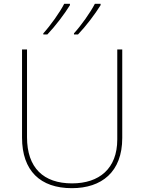

<svg xmlns="http://www.w3.org/2000/svg" viewBox="-20 -972 752 1002"><path d="M505 -945V-952H475C452 -907 402 -837 366 -798V-792H387C429 -836 476 -898 505 -945ZM345 -945V-952H315C292 -907 242 -837 206 -798V-792H227C269 -836 316 -898 345 -945ZM618 -252V-714H592V-244C592 -92 498 -15 356 -15C207 -15 121 -96 121 -256V-714H95V-254C95 -81 190 10 355 10C510 10 618 -74 618 -252Z"/></svg>

Font: Noto Sans Arabic Thin
Style: Regular
Weight: 100
Designer: Monotype Design Team, Nadine Chahine, Nizar Qandah and Khaled Hosny
Foundry: Monotype Imaging Inc.
Version: Version 2.012